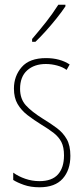

<svg xmlns="http://www.w3.org/2000/svg" viewBox="-20 -849 352 813"><path d="M278 -189Q278 -129 245.5 -92.5Q213 -56 147 -56Q110 -56 81.5 -66Q53 -76 36 -87V-118Q58 -102 87 -92Q116 -82 147 -82Q200 -82 225.5 -110.5Q251 -139 251 -191Q251 -226 240 -247.5Q229 -269 208 -285.5Q187 -302 157 -320Q123 -341 96.5 -361.5Q70 -382 54.5 -408.5Q39 -435 39 -474Q39 -527 72 -565Q105 -603 175 -603Q234 -603 275 -576L262 -553Q246 -565 222 -571.5Q198 -578 174 -578Q125 -578 95 -551Q65 -524 65 -473Q65 -430 89.5 -403Q114 -376 162 -346Q195 -326 221 -306.5Q247 -287 262.5 -260Q278 -233 278 -189ZM257 -822Q241 -798 218.5 -770Q196 -742 173 -716.5Q150 -691 130 -672H116V-684Q150 -724 176 -757Q202 -790 227 -829H257Z"/></svg>

Font: Noto Sans Malayalam UI ExtraCondensed Thin
Style: Regular
Weight: 100
Width: 2
Designer: Jelle Bosma - Monotype Design Team
Foundry: Monotype Imaging Inc.
Version: Version 2.104; ttfautohint (v1.8.4.7-5d5b)